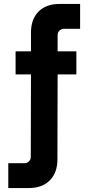

<svg xmlns="http://www.w3.org/2000/svg" viewBox="-20 -750 448 973"><path d="M22 203V77H104Q118 77 127 67.5Q136 58 136 45L137 -373H59V-490H137V-585Q137 -653 175.5 -691.5Q214 -730 282 -730H386V-604H304Q291 -604 281.5 -595Q272 -586 272 -572V-490H367V-373H272L271 58Q271 125 232.5 164Q194 203 126 203Z"/></svg>

Font: MuseoModerno SemiBold
Style: Regular
Weight: 600
Designer: Pablo Cosgaya, Héctor Gatti, Marcela Romero, and the Authors of The MuseoModerno Project.
Foundry: Omnibus-Type Team
Version: Version 1.001